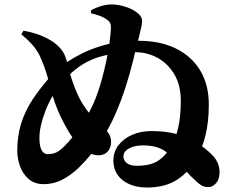

<svg xmlns="http://www.w3.org/2000/svg" viewBox="-20 -816 1040 857"><path d="M386 -757V-770Q410 -783 435 -790Q460 -797 484 -796Q511 -795 541 -785.5Q571 -776 590 -761Q605 -750 610 -739.5Q615 -729 614 -718Q614 -710 611 -696.5Q608 -683 603 -663L596 -634Q597 -634 599 -634Q694 -634 764 -600Q834 -566 873 -502.5Q912 -439 912 -349Q912 -274 898 -216Q892 -188 882 -163Q912 -141 934 -117Q960 -86 960 -47Q960 -16 944.5 1.5Q929 19 910 19Q891 19 878 11Q865 3 846 -16Q829 -31 814 -49Q796 -31 774 -16Q719 21 636 21Q591 21 557 6Q523 -9 504.5 -36Q486 -63 486 -99Q486 -138 508.5 -167.5Q531 -197 569.5 -214Q608 -231 656 -231Q718 -231 768 -218Q772 -231 775 -245Q787 -294 787 -366Q787 -436 758 -484.5Q729 -533 683 -558Q637 -583 583 -583Q579 -567 575 -549Q542 -417 504 -328Q482 -275 457 -231Q476 -209 476 -183Q476 -160 463 -142.5Q450 -125 424 -123Q407 -122 388 -129Q360 -95 329 -65Q295 -33 257 -13.5Q219 6 175 6Q135 6 108.5 -16.5Q82 -39 69.5 -73.5Q57 -108 57 -144Q57 -208 74 -263.5Q91 -319 126 -373Q155 -416 195 -463Q185 -499 176 -522Q163 -556 154 -574Q142 -596 123.5 -617Q105 -638 75 -663L85 -679Q135 -670 172 -653.5Q209 -637 230 -619Q248 -604 261 -585Q272 -567 279 -539Q309 -559 349 -579Q398 -603 461 -619Q465 -619 468 -620Q473 -655 475 -685Q476 -702 472.5 -711Q469 -720 459 -727Q445 -738 426 -745Q407 -752 386 -757ZM460 -571Q419 -563 386 -548Q347 -531 316 -505Q304 -496 293 -485Q297 -471 302 -457Q314 -421 328.5 -390Q343 -359 362 -333Q369 -322 377 -313Q386 -330 395 -349Q419 -403 436 -467Q446 -504 454 -542Q457 -557 460 -571ZM215 -388Q195 -354 182 -319Q156 -251 156 -201Q156 -164 165.5 -146Q175 -128 193 -128Q215 -128 231 -135.5Q247 -143 267 -163Q286 -182 303 -203Q284 -230 264 -269Q236 -320 215 -388ZM725 -135Q719 -140 713 -144Q677 -167 618 -167Q581 -167 556 -153.5Q531 -140 531 -117Q531 -101 545.5 -88.5Q560 -76 591 -76Q651 -76 685 -98Q707 -112 725 -135Z"/></svg>

Font: Early Summer Mincho Heavy
Style: Regular
Weight: 900
Designer: GuiWonder
Version: Version 1.002